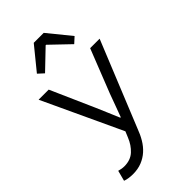

<svg xmlns="http://www.w3.org/2000/svg" viewBox="-283 -824 1117 1117"><g transform="rotate(-45 275.0 -265.5)"><path d="M42 199Q55 204 72 206.5Q89 209 106 209Q147 209 179.5 196Q212 183 237 160.5Q262 138 280.5 107Q299 76 312 40L526 -486H448L342 -217Q330 -184 316.5 -147.5Q303 -111 290 -76H286Q271 -111 255.5 -148Q240 -185 226 -217L107 -486H24L251 1L236 37Q218 82 186 111.5Q154 141 103 141Q92 141 80.5 139Q69 137 59 134ZM124 -600 159 -568 277 -681H281L399 -568L434 -600L320 -740H238Z"/></g></svg>

Font: Codetta
Style: Regular
Weight: 400
Italic angle: -11°
Designer: Ulrich Proeller
Foundry: PROSA GmbH
Version: Version 2.00;September 29, 2018;FontCreator 11.5.0.2427 64-b